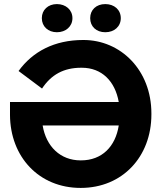

<svg xmlns="http://www.w3.org/2000/svg" viewBox="-20 -908 801 941"><path d="M259 -750C302 -750 335 -778 335 -819C335 -860 302 -888 259 -888C216 -888 185 -860 185 -819C185 -778 216 -750 259 -750ZM496 -750C540 -750 572 -778 572 -819C572 -860 540 -888 496 -888C452 -888 422 -860 422 -819C422 -778 452 -750 496 -750ZM29 -408V-345C30 -138 172 13 375 13H376C579 13 722 -139 722 -347V-352C722 -565 571 -712 389 -712H388C246 -712 140 -655 71 -560L186 -474C231 -542 292 -576 378 -576H381C479 -576 544 -510 562 -408ZM562 -293C546 -190 480 -122 377 -122H375C276 -122 206 -190 189 -293Z"/></svg>

Font: Fixel Display Bold
Style: Bold
Weight: 700
Designer: AlfaBravo + MacPaw
Foundry: Kyrylo Tkachov, Marchela Mozhyna, Serhii Makarenko, Maria Weinstein, Zakhar Kryvoshyya
Version: Version 1.211